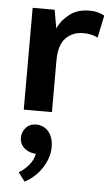

<svg xmlns="http://www.w3.org/2000/svg" viewBox="-57 -524 509 896"><g transform="rotate(5 198.0 -76.5)"><path d="M60 0V-477H163L178 -391Q195 -429 232 -458Q269 -487 325 -487Q348 -487 366 -482Q384 -477 396 -470L374 -365Q363 -371 346 -375.5Q329 -380 306 -380Q257 -380 224.5 -347.5Q192 -315 192 -241V0ZM117 198Q92 193 75 175.5Q58 158 58 131Q58 105 76 84.5Q94 64 126 64Q139 64 153 69.5Q167 75 178.5 86.5Q190 98 197.5 117Q205 136 205 163Q205 191 195.5 217Q186 243 170.5 265.5Q155 288 135 305.5Q115 323 93 334L62 293Q88 278 108.5 253.5Q129 229 134 201Z"/></g></svg>

Font: Mukta Vaani
Style: Bold
Weight: 700
Designer: Noopur Datye, Girish Dalvi, Yashodeep Gholap, Pallavi Karambelkar
Foundry: Ek Type
Version: Version 2.538;PS 1.000;hotconv 16.6.51;makeotf.lib2.5.65220;